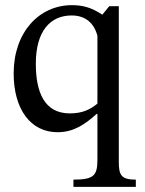

<svg xmlns="http://www.w3.org/2000/svg" viewBox="-20 -505 561 745"><path d="M507 220V192C451 192 441 175 441 124V-481H404L377 -448C335 -476 301 -485 259 -485C132 -485 33 -380 33 -220C33 -81 99 8 203 8C268 8 311 -24 355 -63H358V113C358 175 346 192 265 192V220ZM358 -103C330 -80 300 -65 251 -65C151 -65 119 -149 119 -258C119 -383 174 -445 258 -445C311 -445 345 -416 358 -366Z"/></svg>

Font: STIX Two Math
Style: Regular
Weight: 400
Designer: Ross Mills, John Hudson & Paul Hanslow, Tiro Typeworks Ltd; with portions MicroPress Inc., with additions and correction
Foundry: Tiro Typeworks Ltd
Version: Version 2.02 b142